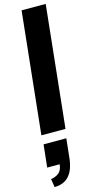

<svg xmlns="http://www.w3.org/2000/svg" viewBox="-169 -851 617 1235"><g transform="rotate(-15 139.5 -233.5)"><path d="M29.3 343.3 20.5 288.1Q53.2 283.2 74 265.9Q94.7 248.5 98.6 210H15.6L31.7 59.6H183.1L169.4 189.5Q152.3 342.8 29.3 343.3ZM33.2 0 118.2 -809.6H278.8L193.8 0Z"/></g></svg>

Font: Oswald
Style: Bold
Weight: 700
Designer: Vernon Adams
Foundry: Vernon Adams
Version: 3.0; ttfautohint (v0.94.23-7a4d-dirty) -l 8 -r 50 -G 200 -x 